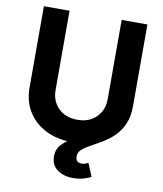

<svg xmlns="http://www.w3.org/2000/svg" viewBox="-99 -808 930 1097"><g transform="rotate(10 366.0 -259.0)"><path d="M366.2 10.3Q275.4 10.3 208 -22.9Q140.6 -56.2 103.3 -116Q65.9 -175.8 65.9 -255.4V-727.5H214.8V-267.6Q214.8 -204.1 256.1 -162.8Q297.4 -121.6 366.2 -121.6Q434.6 -121.6 475.8 -162.8Q517.1 -204.1 517.1 -267.6V-727.5H666.5V-255.4Q666.5 -175.8 628.7 -116Q590.8 -56.2 523.4 -22.9Q456.1 10.3 366.2 10.3ZM400.4 210.4Q343.3 210.4 307.4 183.3Q271.5 156.2 271.5 106.9Q271.5 65.9 296.9 38.3Q322.3 10.7 362.5 -9.8Q402.8 -30.3 448 -50.5Q493.2 -70.8 533.4 -96.7Q573.7 -122.6 599.1 -160.4Q624.5 -198.2 624.5 -255.4H666.5Q666.5 -192.4 647.2 -148.9Q627.9 -105.5 597.4 -76.2Q566.9 -46.9 532.7 -26.4Q498.5 -5.9 468 10.5Q437.5 26.9 418.2 43.9Q398.9 61 398.9 84.5Q398.9 120.6 434.1 120.6Q444.8 120.6 454.1 117.4Q463.4 114.3 471.7 109.4L503.4 185.5Q485.4 195.8 457.8 203.1Q430.2 210.4 400.4 210.4Z"/></g></svg>

Font: Inter-Bold
Style: Bold
Weight: 700
Designer: Rasmus Andersson
Foundry: rsms
Version: Version 4.000;git-a52131595